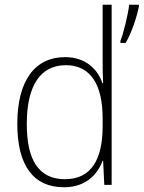

<svg xmlns="http://www.w3.org/2000/svg" viewBox="-20 -831 606 810"><path d="M250 -41C341 -41 391 -94 413 -153H415L420 -51H451V-811H413V-581C413 -549 413 -515 415 -480H412C392 -540 340 -590 255 -590C127 -590 53 -491 53 -308C53 -134 120 -41 250 -41ZM566 -803V-811H525C521 -773 500 -686 488 -659V-650H510C535 -691 557 -759 566 -803ZM254 -75C143 -75 93 -156 93 -308C93 -471 151 -556 258 -556C362 -556 413 -474 413 -332V-299C413 -158 365 -75 254 -75Z"/></svg>

Font: Noto Sans Tamil UI SemiCondensed ExtraLight
Style: Regular
Weight: 200
Width: 4
Designer: Jelle Bosma - Monotype Design Team
Foundry: Monotype Imaging Inc.
Version: Version 2.004